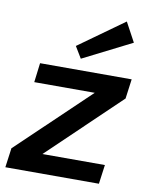

<svg xmlns="http://www.w3.org/2000/svg" viewBox="-84 -807 682 869"><g transform="rotate(10 257.0 -372.5)"><path d="M342 -403 484 -402 155 -87 12 -88ZM443 -88 431 0H1L13 -88ZM495 -491 483 -402H63L74 -491ZM428 -745 476 -656 252 -543 220 -596Z"/></g></svg>

Font: Exo 2 SemiBold
Style: Italic
Weight: 600
Italic angle: -8°
Designer: Natanael Gama
Foundry: Natanael Gama
Version: Version 2.010